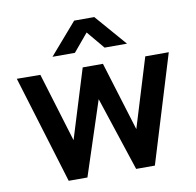

<svg xmlns="http://www.w3.org/2000/svg" viewBox="-84 -862 971 949"><g transform="rotate(-10 401.0 -387.5)"><path d="M450 -775H349L212.5 -617.5H325L399.5 -706.5L474 -617.5H586.5ZM279 0 401 -371.5 523.5 0H617.5L782.5 -540H664.5L558.5 -193.5L452 -540H350.5L243.5 -193.5L138 -540L20 -541L185 0Z"/></g></svg>

Font: Hauora
Style: Bold
Weight: 700
Designer: Wayne Shih
Foundry: WCYS
Version: Version 1.001;hotconv 1.0.109;makeotfexe 2.5.65596